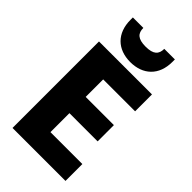

<svg xmlns="http://www.w3.org/2000/svg" viewBox="-280 -1019 1102 1102"><g transform="rotate(45 270.5 -468.5)"><path d="M62 0H492V-137H233V-291H462V-423H233V-565H492V-702H62ZM102 -918C102 -809 169 -745 272 -745C375 -745 443 -808 443 -917V-937H357C357 -893 335 -870 272 -870C209 -870 187 -893 187 -937H102Z"/></g></svg>

Font: Poppins
Style: Bold
Weight: 700
Designer: Ninad Kale (Devanagari), Jonny Pinhorn (Latin)
Foundry: Indian Type Foundry
Version: 4.004